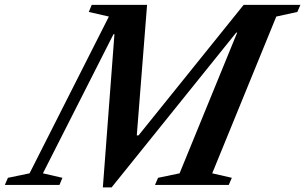

<svg xmlns="http://www.w3.org/2000/svg" viewBox="-118 -782 1290 812"><path d="M317 10.5 366 -637.5H362L63.5 -49L146 -30L133.5 0H-97.5L-84.5 -30L7 -49L342.5 -712L257.5 -731.5L270 -761.5H504L460.5 -209.5H468L912.5 -761.5H1152.5L1139.5 -731.5L1050.5 -712L779.5 -49L862.5 -30L849.5 0H537.5L550.5 -30L641.5 -49L885 -644H881L354 10.5Z"/></svg>

Font: Libre Caslon Text SemiBold Italic
Style: Regular
Weight: 600
Italic angle: -22.583°
Designer: Pablo Impallari, Rodrigo Fuenzalida, Katja Schimmel
Foundry: Pablo Impallari, Rodrigo Fuenzalida
Version: Version 2.000